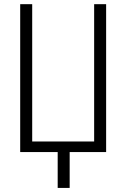

<svg xmlns="http://www.w3.org/2000/svg" viewBox="-20 -731 608 923"><path d="M77.1 -710.9H134.8V-50.8H432.6V-710.9H490.2V0H314.9V172.4H257.3V0H77.1Z"/></svg>

Font: RobotoCondensed-Light
Style: Light
Weight: 300
Designer: Google
Version: Version 1.200311; 2013